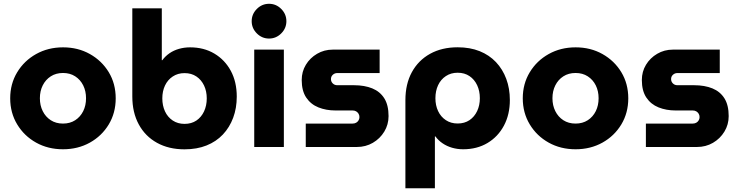

<svg xmlns="http://www.w3.org/2000/svg" viewBox="-20 -774 3892 1011"><path d="M311.7 12Q233 12 170.2 -23Q107.3 -58 70.5 -119Q33.7 -179.9 33.7 -256.3Q33.7 -332.7 70.5 -393.5Q107.3 -454.3 170.3 -489.5Q233.3 -524.7 312 -524.7Q390.7 -524.7 453.3 -489.5Q516 -454.3 552.7 -393.8Q589.3 -333.3 589.3 -256.1Q589.3 -179.7 552.7 -118.8Q516 -58 453.2 -23Q390.3 12 311.7 12ZM311.6 -123.3Q348.7 -123.3 376 -141Q403.3 -158.7 418.2 -188.8Q433 -218.8 433 -256.6Q433 -294.3 418.2 -324.3Q403.3 -354.3 376 -372Q348.7 -389.7 311.7 -389.7Q274.7 -389.7 247.3 -372Q220 -354.4 205 -324.4Q190 -294.5 190 -256.7Q190 -219 205 -188.9Q220 -158.7 247.3 -141Q274.6 -123.3 311.6 -123.3Z M951.7 12.3Q868.7 12.3 806.7 -22Q744.7 -56.3 710.7 -119Q676.7 -181.7 676.7 -266V-730H832V-457H834.7Q850.3 -478.3 872.7 -493.7Q895 -509 922.7 -516.8Q950.3 -524.7 980.7 -524.7Q1053.7 -524.7 1109 -491.7Q1164.3 -458.7 1195.5 -400.7Q1226.7 -342.7 1226.7 -265.3Q1226.7 -204.7 1207.8 -154Q1189 -103.3 1153.7 -65.8Q1118.3 -28.3 1067.5 -8Q1016.7 12.3 951.7 12.3ZM951.7 -121.7Q988 -121.7 1014.2 -139.3Q1040.3 -157 1054.5 -187.5Q1068.7 -218 1068.7 -256Q1068.7 -293.7 1054.5 -323.7Q1040.3 -353.7 1014.2 -371.3Q988 -389 951.7 -389Q916.3 -389 889.7 -371.3Q863 -353.7 848.8 -323.7Q834.7 -293.7 834.7 -256Q834.7 -218 848.8 -187.5Q863 -157 889.7 -139.3Q916.3 -121.7 951.7 -121.7Z M1318.7 0V-512.7H1474.7V0ZM1396.7 -571Q1359.3 -571 1332.3 -598.2Q1305.3 -625.3 1305.3 -662.3Q1305.3 -699.7 1332.3 -726.8Q1359.3 -754 1396.7 -754Q1434 -754 1461 -726.8Q1488 -699.7 1488 -662.3Q1488 -625.3 1461 -598.2Q1434 -571 1396.7 -571Z M1590 0V-123.3H1836.7Q1847.3 -123.3 1855.3 -127.8Q1863.3 -132.3 1868 -140.2Q1872.7 -148 1872.7 -157.3Q1872.7 -167.3 1868 -175.2Q1863.3 -183 1855.3 -187.7Q1847.3 -192.3 1836.7 -192.3H1746.7Q1697 -192.3 1656.7 -208.5Q1616.3 -224.7 1592.5 -260.2Q1568.7 -295.7 1568.7 -352.7Q1568.7 -396.7 1590.5 -432.8Q1612.3 -469 1649.7 -490.8Q1687 -512.7 1732 -512.7H1979V-389.3H1755.7Q1742.3 -389.3 1732.5 -380.3Q1722.7 -371.3 1722.7 -357.7Q1722.7 -344 1732.2 -334.7Q1741.7 -325.3 1755.7 -325.3H1843.7Q1899.7 -325.3 1940.5 -308.5Q1981.3 -291.7 2003.7 -256Q2026 -220.3 2026 -162.7Q2026 -118 2003.5 -81Q1981 -44 1943.3 -22Q1905.7 0 1858.7 0Z M2389.7 -525Q2454.7 -525 2505.5 -504.7Q2556.3 -484.3 2591.7 -446.8Q2627 -409.3 2645.8 -358.7Q2664.7 -308 2664.7 -247.3Q2664.7 -171 2633.5 -112.5Q2602.3 -54 2547 -21Q2491.7 12 2418.7 12Q2388.3 12 2360.7 4Q2333 -4 2310.7 -19.2Q2288.3 -34.3 2272.7 -55.7H2270V217.3H2114.7V-246.7Q2114.7 -331.7 2148.7 -394Q2182.7 -456.3 2244.7 -490.7Q2306.7 -525 2389.7 -525ZM2389.7 -391Q2354.3 -391 2327.7 -373.3Q2301 -355.7 2286.8 -325.3Q2272.7 -295 2272.7 -256.7Q2272.7 -219.3 2286.8 -189.2Q2301 -159 2327.7 -141.3Q2354.3 -123.7 2389.7 -123.7Q2426 -123.7 2452.2 -141.3Q2478.3 -159 2492.5 -189.2Q2506.7 -219.3 2506.7 -256.7Q2506.7 -295 2492.5 -325.3Q2478.3 -355.7 2452.2 -373.3Q2426 -391 2389.7 -391Z M3010.7 12Q2932 12 2869.2 -23Q2806.3 -58 2769.5 -119Q2732.7 -179.9 2732.7 -256.3Q2732.7 -332.7 2769.5 -393.5Q2806.3 -454.3 2869.3 -489.5Q2932.3 -524.7 3011 -524.7Q3089.7 -524.7 3152.3 -489.5Q3215 -454.3 3251.7 -393.8Q3288.3 -333.3 3288.3 -256.1Q3288.3 -179.7 3251.7 -118.8Q3215 -58 3152.2 -23Q3089.3 12 3010.7 12ZM3010.6 -123.3Q3047.7 -123.3 3075 -141Q3102.3 -158.7 3117.2 -188.8Q3132 -218.8 3132 -256.6Q3132 -294.3 3117.2 -324.3Q3102.3 -354.3 3075 -372Q3047.7 -389.7 3010.7 -389.7Q2973.7 -389.7 2946.3 -372Q2919 -354.4 2904 -324.4Q2889 -294.5 2889 -256.7Q2889 -219 2904 -188.9Q2919 -158.7 2946.3 -141Q2973.6 -123.3 3010.6 -123.3Z M3381 0V-123.3H3627.7Q3638.3 -123.3 3646.3 -127.8Q3654.3 -132.3 3659 -140.2Q3663.7 -148 3663.7 -157.3Q3663.7 -167.3 3659 -175.2Q3654.3 -183 3646.3 -187.7Q3638.3 -192.3 3627.7 -192.3H3537.7Q3488 -192.3 3447.7 -208.5Q3407.3 -224.7 3383.5 -260.2Q3359.7 -295.7 3359.7 -352.7Q3359.7 -396.7 3381.5 -432.8Q3403.3 -469 3440.7 -490.8Q3478 -512.7 3523 -512.7H3770V-389.3H3546.7Q3533.3 -389.3 3523.5 -380.3Q3513.7 -371.3 3513.7 -357.7Q3513.7 -344 3523.2 -334.7Q3532.7 -325.3 3546.7 -325.3H3634.7Q3690.7 -325.3 3731.5 -308.5Q3772.3 -291.7 3794.7 -256Q3817 -220.3 3817 -162.7Q3817 -118 3794.5 -81Q3772 -44 3734.3 -22Q3696.7 0 3649.7 0Z"/></svg>

Font: MuseoModerno Thin
Style: Regular
Weight: 100
Designer: Pablo Cosgaya, Héctor Gatti, Marcela Romero, and the Authors of The MuseoModerno Project.
Foundry: Omnibus-Type Team
Version: Version 1.003